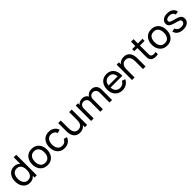

<svg xmlns="http://www.w3.org/2000/svg" viewBox="579 -2733 4762 4762"><g transform="rotate(-45 2959.5 -352.5)"><path d="M282 15Q206.5 15 152.5 -22.8Q98.5 -60.5 69.2 -125Q40 -189.5 40 -270.5Q40 -351.5 69.2 -416Q98.5 -480.5 152.5 -517.8Q206.5 -555 281.5 -555Q358 -555 410 -518Q462 -481 488.8 -416.5Q515.5 -352 515.5 -270.5Q515.5 -190 488.8 -125.2Q462 -60.5 410 -22.8Q358 15 282 15ZM293 -66.5Q347.5 -66.5 382.5 -92.8Q417.5 -119 434.2 -165.2Q451 -211.5 451 -270.5Q451 -330.5 434.2 -376.2Q417.5 -422 383 -447.8Q348.5 -473.5 295.5 -473.5Q240.5 -473.5 204.8 -446.5Q169 -419.5 151.8 -373.5Q134.5 -327.5 134.5 -270.5Q134.5 -213 152 -166.8Q169.5 -120.5 204.8 -93.5Q240 -66.5 293 -66.5ZM451 0V-397.5H441V-720H530.5V0Z M900.5 15Q820 15 761.8 -21.5Q703.5 -58 672 -122.5Q640.5 -187 640.5 -270.5Q640.5 -355.5 672.5 -419.5Q704.5 -483.5 763 -519.2Q821.5 -555 900.5 -555Q981.5 -555 1040 -518.8Q1098.5 -482.5 1129.8 -418.2Q1161 -354 1161 -270.5Q1161 -186 1129.5 -121.8Q1098 -57.5 1039.5 -21.2Q981 15 900.5 15ZM900.5 -69.5Q984.5 -69.5 1025.5 -125.5Q1066.5 -181.5 1066.5 -270.5Q1066.5 -362 1025 -416.2Q983.5 -470.5 900.5 -470.5Q844 -470.5 807.5 -445Q771 -419.5 753 -374.5Q735 -329.5 735 -270.5Q735 -179.5 777 -124.5Q819 -69.5 900.5 -69.5Z M1498.5 15Q1416.5 15 1359.2 -21.8Q1302 -58.5 1272 -123Q1242 -187.5 1241 -270Q1242 -354.5 1272.8 -418.8Q1303.5 -483 1361 -519Q1418.5 -555 1499.5 -555Q1585 -555 1646.8 -513Q1708.5 -471 1729.5 -398L1641.5 -371.5Q1624.5 -418.5 1586.2 -444.5Q1548 -470.5 1498.5 -470.5Q1443 -470.5 1407 -444.8Q1371 -419 1353.5 -373.8Q1336 -328.5 1335.5 -270Q1336.5 -180 1377.2 -124.8Q1418 -69.5 1498.5 -69.5Q1551.5 -69.5 1586.5 -93.8Q1621.5 -118 1639.5 -164L1729.5 -140.5Q1701.5 -65 1642 -25Q1582.5 15 1498.5 15Z M2037 14Q1985 14 1947.8 -2.5Q1910.5 -19 1886 -46.5Q1861.5 -74 1847.5 -107.5Q1833.5 -141 1827.8 -176Q1822 -211 1822 -241.5V-540H1912V-269.5Q1912 -231.5 1919 -196Q1926 -160.5 1942.8 -132Q1959.5 -103.5 1987.8 -87Q2016 -70.5 2058.5 -70.5Q2092 -70.5 2119.5 -82Q2147 -93.5 2166.5 -116.2Q2186 -139 2196.5 -174Q2207 -209 2207 -255.5L2265.5 -237.5Q2265.5 -159.5 2237.2 -103Q2209 -46.5 2157.8 -16.2Q2106.5 14 2037 14ZM2217 0V-144.5H2207V-540H2296.5V0Z M3082 0 3082.5 -345.5Q3082.5 -406 3050.2 -440.2Q3018 -474.5 2966.5 -474.5Q2936.5 -474.5 2909.5 -460.8Q2882.5 -447 2865.5 -417.8Q2848.5 -388.5 2848.5 -343L2801.5 -362Q2800.5 -419.5 2825.2 -462.8Q2850 -506 2893 -530Q2936 -554 2990 -554Q3074.5 -554 3123 -502.8Q3171.5 -451.5 3171.5 -365L3171 0ZM2436 0V-540H2515.5V-395.5H2525.5V0ZM2759.5 0 2760 -342Q2760 -404 2728 -439.2Q2696 -474.5 2643 -474.5Q2590.5 -474.5 2558 -438.5Q2525.5 -402.5 2525.5 -343L2478.5 -371Q2478.5 -423.5 2503.5 -465Q2528.5 -506.5 2571.5 -530.2Q2614.5 -554 2669 -554Q2723.5 -554 2764 -531Q2804.5 -508 2826.5 -465.2Q2848.5 -422.5 2848.5 -363.5L2848 0Z M3530.5 15Q3451 15 3391.8 -20.2Q3332.5 -55.5 3299.5 -118.8Q3266.5 -182 3266.5 -266.5Q3266.5 -355 3299 -419.8Q3331.5 -484.5 3389.8 -519.8Q3448 -555 3526.5 -555Q3608 -555 3665.2 -517.5Q3722.5 -480 3751.2 -410.5Q3780 -341 3776 -245H3686V-277Q3684.5 -376.5 3645.5 -425.8Q3606.5 -475 3529.5 -475Q3447 -475 3404 -422Q3361 -369 3361 -270Q3361 -174.5 3404 -122Q3447 -69.5 3526.5 -69.5Q3580 -69.5 3619.5 -94Q3659 -118.5 3681.5 -164.5L3767 -135Q3735.5 -63.5 3672.2 -24.2Q3609 15 3530.5 15ZM3331 -245V-316.5H3730V-245Z M4256.5 0V-270.5Q4256.5 -309 4249.8 -344.5Q4243 -380 4226.2 -408.2Q4209.5 -436.5 4181.2 -453Q4153 -469.5 4110 -469.5Q4076.5 -469.5 4049.2 -458.2Q4022 -447 4002.5 -424Q3983 -401 3972.2 -366.2Q3961.5 -331.5 3961.5 -284.5L3903 -302.5Q3903 -381 3931.2 -437.2Q3959.5 -493.5 4010.8 -523.8Q4062 -554 4131.5 -554Q4184 -554 4221 -537.5Q4258 -521 4282.5 -493.8Q4307 -466.5 4321 -432.8Q4335 -399 4340.8 -364.2Q4346.5 -329.5 4346.5 -298.5V0ZM3871.5 0V-540H3951.5V-395.5H3961.5V0Z M4778 0Q4730 9.5 4683.2 7.8Q4636.5 6 4600 -11.2Q4563.5 -28.5 4544.5 -65Q4528.5 -97 4527.2 -129.8Q4526 -162.5 4526 -204V-690H4615V-208Q4615 -175 4615.8 -151.5Q4616.5 -128 4626 -111Q4644 -79 4683.2 -73.5Q4722.5 -68 4778 -76.5ZM4416.5 -466.5V-540H4778V-466.5Z M5095.5 15Q5015 15 4956.8 -21.5Q4898.5 -58 4867 -122.5Q4835.5 -187 4835.5 -270.5Q4835.5 -355.5 4867.5 -419.5Q4899.5 -483.5 4958 -519.2Q5016.5 -555 5095.5 -555Q5176.5 -555 5235 -518.8Q5293.5 -482.5 5324.8 -418.2Q5356 -354 5356 -270.5Q5356 -186 5324.5 -121.8Q5293 -57.5 5234.5 -21.2Q5176 15 5095.5 15ZM5095.5 -69.5Q5179.5 -69.5 5220.5 -125.5Q5261.5 -181.5 5261.5 -270.5Q5261.5 -362 5220 -416.2Q5178.5 -470.5 5095.5 -470.5Q5039 -470.5 5002.5 -445Q4966 -419.5 4948 -374.5Q4930 -329.5 4930 -270.5Q4930 -179.5 4972 -124.5Q5014 -69.5 5095.5 -69.5Z M5662.5 14.5Q5566 14.5 5504.2 -27.8Q5442.5 -70 5428.5 -146L5519.5 -160.5Q5530.5 -116.5 5570 -90.8Q5609.5 -65 5668 -65Q5723.5 -65 5755 -88Q5786.5 -111 5786.5 -150.5Q5786.5 -173.5 5776 -187.8Q5765.5 -202 5732.8 -214.5Q5700 -227 5634 -244.5Q5562.5 -263.5 5521.5 -284Q5480.5 -304.5 5463 -331.5Q5445.5 -358.5 5445.5 -397Q5445.5 -444.5 5471.5 -480.2Q5497.5 -516 5544.2 -535.5Q5591 -555 5653 -555Q5714.5 -555 5763 -535.5Q5811.5 -516 5841.2 -480.2Q5871 -444.5 5876.5 -397L5785.5 -380.5Q5779 -424 5743.8 -449Q5708.5 -474 5653 -475.5Q5600.5 -477.5 5567.8 -457Q5535 -436.5 5535 -401.5Q5535 -382 5547.2 -368Q5559.5 -354 5592.8 -341.5Q5626 -329 5689.5 -313Q5761 -295 5802.2 -273.8Q5843.5 -252.5 5861 -223.8Q5878.5 -195 5878.5 -153Q5878.5 -75 5821 -30.2Q5763.5 14.5 5662.5 14.5Z"/></g></svg>

Font: Manrope ExtraLight Medium
Style: Regular
Weight: 500
Version: Version 4.504